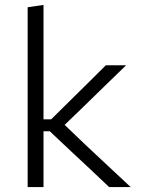

<svg xmlns="http://www.w3.org/2000/svg" viewBox="-20 -761 574 781"><path d="M92.5 0V-731.5L157 -741V-275.5H188L266 -352.5Q302 -388 338.5 -424Q374.5 -460 410.5 -495.5H493Q448 -452 403.5 -408.8Q359 -365.5 315 -322.5L243 -253L326.5 -173Q372.5 -130 419 -86.5Q465.5 -43 511.5 0H424Q387 -35 350 -70Q312.5 -104.5 276 -139L182.5 -227H157V0Z"/></svg>

Font: Heraclito Light
Style: Regular
Weight: 300
Designer: Kostas Bartsokas (font) & Cristiano Sobral (main changes)
Foundry: Kostas Bartsokas (font) & Cristiano Sobral (main changes)
Version: Version 1.00;July 8, 2020;FontCreator 13.0.0.2655 64-bit